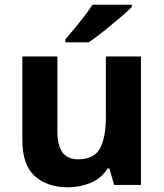

<svg xmlns="http://www.w3.org/2000/svg" viewBox="-20 -786 697 816"><path d="M579 -546V0H465L445 -70H437Q411 -28 365.5 -9Q320 10 269 10Q181 10 128 -37.5Q75 -85 75 -190V-546H224V-227Q224 -169 245 -139Q266 -109 312 -109Q380 -109 405 -155.5Q430 -202 430 -289V-546ZM540 -756Q526 -742 503 -722Q480 -702 453.5 -680Q427 -658 401.5 -638.5Q376 -619 357 -606H258V-619Q274 -638 295.5 -663.5Q317 -689 338 -716.5Q359 -744 373 -766H540Z"/></svg>

Font: Noto Sans Adlam Unjoined
Style: Bold
Weight: 700
Version: Version 3.001